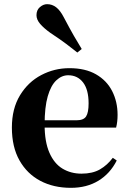

<svg xmlns="http://www.w3.org/2000/svg" viewBox="-20 -884 619 921"><path d="M320 17Q237 17 173.5 -16.5Q110 -50 73.5 -114.5Q37 -179 37 -272Q37 -363 76 -427Q115 -491 178 -524Q241 -557 313 -557Q389 -557 440.5 -527.5Q492 -498 518 -447Q544 -396 544 -333Q544 -299 537 -272H101V-307H347Q381 -307 393 -325.5Q405 -344 405 -388Q405 -454 378.5 -488.5Q352 -523 307 -523Q276 -523 250 -498.5Q224 -474 209 -422Q194 -370 194 -286Q194 -204 217 -151.5Q240 -99 280 -75Q320 -51 371 -51Q424 -51 459.5 -71.5Q495 -92 521 -127L540 -114Q508 -51 452 -17Q396 17 320 17ZM372 -649 351 -632Q326 -652 297.5 -673.5Q269 -695 222 -726Q190 -749 172.5 -769.5Q155 -790 155 -811Q155 -836 171.5 -850Q188 -864 206 -864Q230 -864 249.5 -849Q269 -834 286 -801Q315 -746 334.5 -712Q354 -678 372 -649Z"/></svg>

Font: Noto Serif TC ExtraBold
Style: Regular
Weight: 800
Designer: Ryoko NISHIZUKA 西塚涼子 (kana & ideographs); Frank Grießhammer (Latin, Greek & Cyrillic); Wenlong ZHANG 张文龙 (bopomofo); San
Foundry: Adobe
Version: Version 2.002-H1;hotconv 1.1.0;makeotfexe 2.6.0